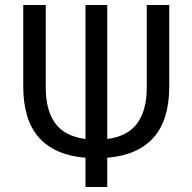

<svg xmlns="http://www.w3.org/2000/svg" viewBox="-20 -748 770 768"><path d="M322 0V-117Q199 -127 136 -197.5Q73 -268 73 -402V-728H163V-397Q163 -308 200.5 -255.5Q238 -203 322 -192V-728H409V-192Q492 -203 529.5 -255.5Q567 -308 567 -397V-728H657V-402Q657 -268 594 -197.5Q531 -127 409 -117V0Z"/></svg>

Font: Murecho
Style: Regular
Weight: 400
Designer: Neil Summerour
Foundry: Positype
Version: Version 1.010; ttfautohint (v1.8.3)